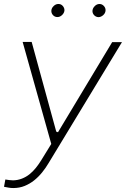

<svg xmlns="http://www.w3.org/2000/svg" viewBox="-36 -742 643 976"><path d="M250 -72.8 125 -528.8H79.1L224.6 -10.3L172.9 73.7Q161.1 92.8 146.5 111.1Q131.8 129.4 114.3 143.6Q96.7 157.7 75.4 166Q54.2 174.3 30.3 174.8Q20.5 174.8 10.7 173.3Q1 171.9 -8.8 170.4L-15.6 207.5Q-3.4 210 8.1 211.9Q19.5 213.9 31.2 213.9Q63 213.9 89.4 203.1Q115.7 192.4 137.7 174.8Q159.7 157.2 178.2 134.3Q196.8 111.3 211.4 86.4L584 -527.8H534.2L258.8 -69.8ZM225.1 -688.5Q224.1 -675.3 233.2 -665.3Q242.2 -655.3 255.9 -655.3Q268.6 -655.3 279.3 -665.3Q290 -675.3 291.5 -688Q292.5 -700.7 283.4 -711.4Q274.4 -722.2 260.3 -721.7Q247.6 -721.7 236.8 -711.4Q226.1 -701.2 225.1 -688.5ZM434.1 -688Q433.1 -675.3 442.1 -665.3Q451.2 -655.3 464.8 -654.8Q477.5 -655.3 488.5 -665Q499.5 -674.8 500.5 -688Q501.5 -701.2 492.2 -711.4Q482.9 -721.7 469.7 -721.7Q456.5 -721.7 446 -711.4Q435.5 -701.2 434.1 -688Z"/></svg>

Font: Roboto Mono ExtraLight
Style: Italic
Weight: 250
Italic angle: -10°
Monospace: yes
Designer: Google
Version: Version 3.000